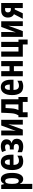

<svg xmlns="http://www.w3.org/2000/svg" viewBox="1993 -2591 838 4864"><g transform="rotate(-90 2412.0 -159.0)"><path d="M56 240V-547H161L180 -475H187Q212 -523 239 -540Q266 -557 303 -557Q380 -557 422 -483Q464 -409 464 -272Q464 -140 422.5 -65Q381 10 307 10Q270 10 239 -10Q208 -30 187 -72H182Q184 -41 185 -17.5Q186 6 186 21V240ZM262 -103Q332 -103 332 -271Q332 -447 262 -447Q222 -447 204 -409Q186 -371 186 -287V-260Q186 -178 204.5 -140.5Q223 -103 262 -103Z M756 10Q640 10 588 -65Q536 -140 536 -270Q536 -409 589 -483.5Q642 -558 737 -558Q831 -558 878 -490.5Q925 -423 925 -309V-236H666Q667 -98 771 -98Q805 -98 835 -107.5Q865 -117 900 -139V-27Q867 -8 830.5 1Q794 10 756 10ZM667 -330H804Q804 -389 786.5 -422Q769 -455 737 -455Q706 -455 687.5 -426Q669 -397 667 -330Z M1131 10Q1089 10 1052 1.5Q1015 -7 988 -22V-133Q1019 -117 1050.5 -108Q1082 -99 1115 -99Q1155 -99 1176.5 -117Q1198 -135 1197 -167Q1199 -230 1111 -230H1057V-329H1107Q1189 -329 1189 -392Q1189 -450 1117 -450Q1095 -450 1074 -444.5Q1053 -439 1031 -428L992 -524Q1025 -541 1062.5 -549Q1100 -557 1137 -557Q1221 -557 1268 -518Q1315 -479 1315 -415Q1315 -368 1293 -334.5Q1271 -301 1225 -287V-282Q1275 -271 1302 -237.5Q1329 -204 1329 -154Q1329 -78 1277 -34Q1225 10 1131 10Z M1414 0V-547H1537V-333Q1537 -296 1535.5 -262.5Q1534 -229 1528 -182H1530L1665 -547H1809V0H1687V-216Q1687 -287 1696 -363H1694L1560 0Z M1875 122V-111H1921Q1947 -154 1959.5 -195.5Q1972 -237 1976 -299Q1978 -329 1980 -362.5Q1982 -396 1984 -440Q1986 -484 1988 -547H2329V-111H2387V122H2262V-1H2000V122ZM2055 -111H2199V-437H2107Q2105 -396 2103 -361Q2101 -326 2098 -285Q2094 -226 2083 -185Q2072 -144 2055 -111Z M2655 10Q2539 10 2487 -65Q2435 -140 2435 -270Q2435 -409 2488 -483.5Q2541 -558 2636 -558Q2730 -558 2777 -490.5Q2824 -423 2824 -309V-236H2565Q2566 -98 2670 -98Q2704 -98 2734 -107.5Q2764 -117 2799 -139V-27Q2766 -8 2729.5 1Q2693 10 2655 10ZM2566 -330H2703Q2703 -389 2685.5 -422Q2668 -455 2636 -455Q2605 -455 2586.5 -426Q2568 -397 2566 -330Z M2912 0V-547H3042V-337H3167V-547H3297V0H3167V-226H3042V0Z M3717 122V0H3409V-547H3539V-110H3654V-547H3784V-110H3842V122Z M3910 0V-547H4033V-333Q4033 -296 4031.5 -262.5Q4030 -229 4024 -182H4026L4161 -547H4305V0H4183V-216Q4183 -287 4192 -363H4190L4056 0Z M4369 -1 4484 -224Q4446 -241 4422.5 -280.5Q4399 -320 4399 -377Q4399 -458 4447 -503Q4495 -548 4580 -548H4768V-1H4639V-204H4604L4508 -1ZM4601 -303H4639V-449H4602Q4567 -449 4548.5 -430.5Q4530 -412 4530 -378Q4530 -344 4548.5 -323.5Q4567 -303 4601 -303Z"/></g></svg>

Font: Noto Sans ExtraCondensed
Style: Bold
Weight: 700
Width: 2
Designer: Monotype Design Team
Foundry: Monotype Imaging Inc.
Version: Version 2.013; ttfautohint (v1.8.4.7-5d5b)